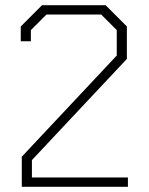

<svg xmlns="http://www.w3.org/2000/svg" viewBox="-20 -720 573 740"><path d="M64 -116 430 -506V-604L370 -664H159L99 -604V-561H60V-618L142 -700H387L469 -618V-493L103 -103V-36H473V0H64Z"/></svg>

Font: Chakra Petch ExtraLight
Style: Regular
Weight: 275
Designer: Katatrad Aksorn Co.,Ltd.
Foundry: Cadson Demak Co.,Ltd.
Version: Version 1.000; ttfautohint (v1.6)